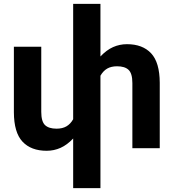

<svg xmlns="http://www.w3.org/2000/svg" viewBox="-20 -770 898 993"><path d="M806.2 -342.3V-3.4H664.6V-340.3Q664.6 -390.1 645 -408.7Q625.5 -427.2 585.4 -427.2Q555.2 -427.2 534.4 -415.3Q513.7 -403.3 499.5 -378.4V203.1H358.4V-53.7Q327.1 -20.5 293.2 -5.4Q259.3 9.8 221.2 9.8Q140.6 9.8 96.4 -37.4Q52.2 -84.5 51.8 -189.5V-528.3H193.4V-191.4Q193.4 -141.6 212.9 -123Q232.4 -104.5 272.5 -104.5Q302.7 -104.5 323.5 -116.5Q344.2 -128.4 358.4 -153.3V-750H499.5V-478Q530.8 -511.2 564.7 -526.4Q598.6 -541.5 636.7 -541.5Q717.3 -541.5 761.5 -494.4Q805.7 -447.3 806.2 -342.3Z"/></svg>

Font: Mardoto
Style: Bold
Weight: 700
Designer: Christian Robertson, Vahan Hovhannisyan
Foundry: Google
Version: Version 1.000